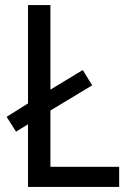

<svg xmlns="http://www.w3.org/2000/svg" viewBox="-20 -734 511 754"><path d="M90 0H448V-79H178V-300L342 -399L305 -459L178 -382V-714H90V-328L6 -275L43 -217L90 -246Z"/></svg>

Font: Noto Sans Lao Looped SemiCondensed
Style: Regular
Weight: 400
Width: 4
Designer: Mark Frömberg, Ben Mitchell
Foundry: The Fontpad Ltd
Version: Version 1.003